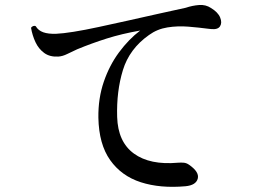

<svg xmlns="http://www.w3.org/2000/svg" viewBox="-20 -743 1040 767"><path d="M721 1Q620 10 542.5 -15Q465 -40 420 -103.5Q375 -167 373 -273Q372 -350 394.5 -416Q417 -482 455.5 -534Q494 -586 540 -621Q466 -608 406 -589Q346 -570 288 -546Q268 -537 249 -527.5Q230 -518 213 -517Q179 -515 156.5 -531.5Q134 -548 121.5 -575Q109 -602 104 -632Q107 -637 113 -639Q119 -641 123 -638Q133 -621 153 -614Q173 -607 204 -608Q230 -609 274 -616Q318 -623 373.5 -635Q429 -647 490 -660.5Q551 -674 610.5 -687.5Q670 -701 722 -712Q749 -721 775.5 -723Q802 -725 823 -711Q851 -694 859.5 -673Q868 -652 859 -638Q850 -624 823 -627Q820 -627 813 -628Q775 -633 732.5 -636.5Q690 -640 649 -633.5Q608 -627 575 -603Q497 -548 471 -463Q445 -378 448 -276Q451 -176 515 -129.5Q579 -83 691 -93Q703 -94 714 -93Q725 -92 735 -85Q777 -56 770 -29.5Q763 -3 721 1Z"/></svg>

Font: Zen Old Mincho SemiBold
Style: Regular
Weight: 600
Version: Version 1.500